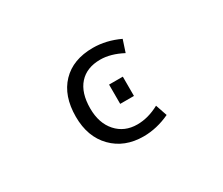

<svg xmlns="http://www.w3.org/2000/svg" viewBox="-97 -776 1194 1028"><g transform="rotate(-30 500.0 -261.5)"><path d="M680.7 -422.9Q608.4 -460.9 544.9 -460.9Q460.9 -460.9 414.6 -409.2Q368.2 -357.4 368.2 -260.7Q368.2 -169.9 417 -115.2Q465.8 -60.5 544.9 -60.5Q612.3 -60.5 680.7 -97.7L705.1 -26.4Q624 11.7 542 11.7Q424.8 11.7 352.1 -62.5Q279.3 -136.7 279.3 -260.7Q279.3 -389.6 349.1 -462.4Q418.9 -535.2 542 -535.2Q624 -535.2 705.1 -497.1ZM519.5 -202.1V-321.3H604.5V-202.1Z"/></g></svg>

Font: Gen Shin Gothic Monospace Regular
Style: Regular
Weight: 400
Designer: [Source Han Sans]
Ryoko NISHIZUKA  (kana & ideographs); Paul D. Hunt (Latin, Greek & Cyrillic); Wenlong ZHANG  (bopomofo
Version: Version 1.002.20150607